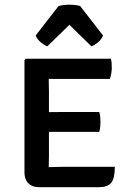

<svg xmlns="http://www.w3.org/2000/svg" viewBox="-20 -795 551 816"><path d="M468 -86Q468 -37 452.5 -18.2Q437 0.5 401.5 0.5H145Q117 0.5 100.5 -16Q84 -32.5 84 -61.5V-540L89.5 -545.5H451.5Q454 -534.5 454.5 -524Q455 -513.5 455 -504.5Q455 -495.5 453 -483.2Q451 -471 447 -459.5H244.5Q234.5 -459.5 218.8 -459.5Q203 -459.5 187 -460Q187 -448 187.5 -435.8Q188 -423.5 188 -408V-318.5Q204 -318.5 219.5 -318.8Q235 -319 244.5 -319H402Q405 -309 406 -297Q407 -285 407 -277Q407 -268 406 -256.2Q405 -244.5 402 -234.5H244.5Q235 -234.5 219.5 -234.5Q204 -234.5 188 -234.5V-129.5Q188 -116.5 187.5 -105.2Q187 -94 187 -84.5Q200.5 -85 214.2 -85.5Q228 -86 247.5 -86ZM320.5 -769.5 418 -644Q410.5 -626.5 395.8 -614.5Q381 -602.5 368.5 -598L275 -689.5L181 -598Q169 -602.5 154 -614.5Q139 -626.5 131.5 -644L229 -769.5Q249 -775 275 -775Q300.5 -775 320.5 -769.5Z"/></svg>

Font: Signika SC
Style: Regular
Weight: 400
Designer: Anna Giedryś
Foundry: Anna Giedryś
Version: Version 2.000; ttfautohint (v1.8.3) -l 8 -r 50 -G 200 -x 9 -